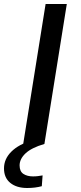

<svg xmlns="http://www.w3.org/2000/svg" viewBox="-43 -720 404 960"><path d="M73 0 185 -700H291L179 0ZM117 -18 178 0Q114 19 84.5 47Q55 75 55 107Q55 137 74 149.5Q93 162 122 162Q136 162 147 160.5Q158 159 170 157L166 211Q133 220 93 220Q40 220 8.5 194.5Q-23 169 -23 122Q-23 75 13.5 38.5Q50 2 117 -18Z"/></svg>

Font: Georama ExtraExtended
Style: Italic
Weight: 400
Width: 8
Italic angle: -9°
Designer: Jean-Baptiste Levee
Foundry: Production Type
Version: Version 1.000